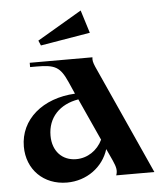

<svg xmlns="http://www.w3.org/2000/svg" viewBox="-52 -744 678 802"><g transform="rotate(-5 287.5 -343.5)"><path d="M404 0H564L356 -460C348 -479 346 -488 348 -500H85V-482H112C191 -482 211 -470 240 -405L262 -355C126 -348 30 -267 30 -153C30 -57 99 12 197 12C280 12 349 -39 372 -113L395 -63C408 -34 411 -19 404 0ZM138 -568 346 -603 316 -699 129 -589ZM145 -189C145 -265 195 -317 274 -330L354 -154C333 -110 291 -82 244 -82C185 -82 145 -124 145 -189Z"/></g></svg>

Font: Sinistre
Style: Bold
Weight: 700
Designer: Jules Durand
Foundry: Collletttivo
Version: Version 69.420;Glyphs 3.2 (3217)